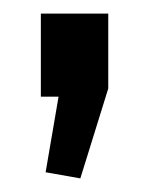

<svg xmlns="http://www.w3.org/2000/svg" viewBox="-20 -142 219 282"><path d="M139 -122V-12L98 120L47 111L66 0H40V-122Z"/></svg>

Font: Pathway Extreme Medium
Style: Regular
Weight: 500
Designer: Eduardo Rodriguez Tunni
Foundry: Eduardo Rodriguez Tunni
Version: Version 1.001;gftools[0.9.26]